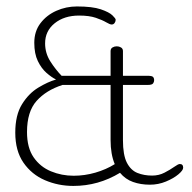

<svg xmlns="http://www.w3.org/2000/svg" viewBox="-20 -579 608 607"><path d="M211.9 8.8Q164.1 8.8 122.1 -9.3Q80.1 -27.3 54.2 -64.7Q28.3 -102.1 28.3 -159.7Q28.3 -215.3 49.6 -249.5Q70.8 -283.7 101.1 -302Q131.3 -320.3 157.2 -327.6Q143.1 -334.5 127 -348.6Q110.8 -362.8 99.6 -386Q88.4 -409.2 88.4 -443.8Q88.4 -480 107.9 -505.6Q127.4 -531.2 158.2 -544.9Q189 -558.6 223.1 -558.6Q272 -558.6 298.6 -549.6Q325.2 -540.5 335.4 -530.5Q345.7 -520.5 345.7 -516.6Q345.7 -511.2 342.3 -506.3Q338.9 -501.5 333 -501.5Q327.6 -501.5 315.7 -508.5Q303.7 -515.6 283 -522.7Q262.2 -529.8 230 -529.8Q183.1 -529.8 152.8 -505.4Q122.6 -481 122.6 -441.9Q122.6 -411.1 138.9 -385.3Q155.3 -359.4 174.8 -339.4H329.6V-417.5Q329.6 -425.3 335.7 -429Q341.8 -432.6 349.1 -432.6Q356.4 -432.6 362.5 -429Q368.7 -425.3 368.7 -417.5V-339.4H447.3Q460.4 -339.4 463.9 -335.7Q467.3 -332 467.3 -325.2Q467.3 -319.8 463.9 -315.2Q460.4 -310.5 447.3 -310.5H368.7V-136.2Q368.7 -88.9 381.1 -64.7Q393.6 -40.5 414.6 -32.2Q435.5 -23.9 460.9 -23.9Q482.4 -23.9 500.2 -33.2Q518.1 -42.5 530.8 -51.5Q543.5 -60.5 548.3 -60.5Q559.1 -60.5 559.1 -48.8Q559.1 -40.5 543.9 -27.8Q528.8 -15.1 504.6 -5.1Q480.5 4.9 454.1 4.9Q424.8 4.9 400.6 -3.7Q376.5 -12.2 359.4 -32.7Q291 8.8 211.9 8.8ZM212.9 -23.4Q247.6 -23.4 281.5 -33.2Q315.4 -43 342.8 -60.1Q329.6 -91.3 329.6 -136.2V-310.5H177.7Q126 -293.9 95.7 -260Q65.4 -226.1 65.4 -161.6Q65.4 -111.8 86.4 -81.5Q107.4 -51.3 141.1 -37.4Q174.8 -23.4 212.9 -23.4Z"/></svg>

Font: Gruppo
Style: Regular
Weight: 400
Designer: Vernon Adams
Foundry: Vernon Adams
Version: Version 1.001; ttfautohint (v1.8.4.7-5d5b);gftools[0.9.28]